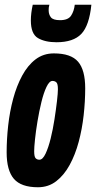

<svg xmlns="http://www.w3.org/2000/svg" viewBox="-20 -779 405 809"><path d="M140 10Q69 10 38.5 -25.5Q8 -61 8 -137Q8 -192 14.5 -250.5Q21 -309 35.5 -363Q50 -417 73.5 -460.5Q97 -504 130 -529Q163 -554 207 -554Q279 -554 309 -519Q339 -484 339 -407Q339 -352 332.5 -293.5Q326 -235 311.5 -181Q297 -127 273.5 -84Q250 -41 217 -15.5Q184 10 140 10ZM146 -106Q160 -106 172 -131.5Q184 -157 193.5 -195.5Q203 -234 209.5 -276Q216 -318 220 -352.5Q224 -387 224 -403Q224 -426 217.5 -432Q211 -438 201 -438Q188 -438 176 -413Q164 -388 154.5 -349Q145 -310 138 -268Q131 -226 127.5 -192Q124 -158 124 -142Q124 -119 130 -112.5Q136 -106 146 -106ZM218 -601Q170 -601 140 -618.5Q110 -636 110 -693Q110 -723 118 -759H188Q186 -752 185.5 -747Q185 -742 185 -736Q185 -718 194.5 -706Q204 -694 233 -694Q267 -694 279.5 -713Q292 -732 295 -759H365Q356 -671 322.5 -636Q289 -601 218 -601Z"/></svg>

Font: Georama ExtraCondensed
Style: Bold Italic
Weight: 700
Width: 2
Italic angle: -9°
Designer: Jean-Baptiste Levee
Foundry: Production Type
Version: Version 1.000